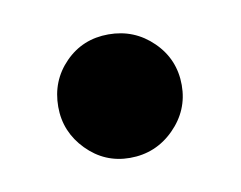

<svg xmlns="http://www.w3.org/2000/svg" viewBox="-35 -433 311 248"><g transform="rotate(-10 120.0 -309.0)"><path d="M201 -309Q201 -276 177 -252Q153 -228 119 -228Q86 -228 62.5 -252Q39 -276 39 -309Q39 -343 62 -366.5Q85 -390 119 -390Q153 -390 177 -366.5Q201 -343 201 -309Z"/></g></svg>

Font: Fira Sans Medium
Style: Regular
Weight: 500
Designer: bBox Type GmbH & Carrois Corporate GbR & Edenspiekermann AG
Foundry: bBox Type GmbH & Carrois Corporate GbR & Edenspiekermann AG
Version: Version 4.301